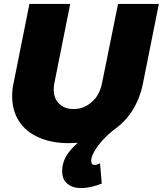

<svg xmlns="http://www.w3.org/2000/svg" viewBox="-20 -721 840 979"><path d="M790 -701H582L500 -296C492 -256 475 -224 448 -201C421 -177 390 -165 355 -165C324 -165 300 -174 282 -192C263 -209 254 -234 254 -265C254 -275 255 -285 257 -296L338 -701H130L49 -296C44 -275 42 -253 42 -230C42 -181 54 -139 77 -103C100 -67 134 -39 178 -20C221 -1 272 9 330 9C341 9 357 8 377 7C349 31 329 55 316 78C303 101 297 126 297 152C297 181 306 202 324 216C341 231 365 238 395 238C426 238 461 230 499 215L490 112C479 117 470 120 462 120C451 120 445 113 445 100C445 80 456 55 477 26C498 -3 525 -31 559 -58C598 -85 630 -118 656 -159C681 -199 699 -245 709 -296Z"/></svg>

Font: Argentum Sans ExtraBold
Style: Italic
Weight: 800
Italic angle: -11.3°
Designer: Julieta Ulanovsky
Foundry: Julieta Ulanovsky
Version: Version 5.001;February 15, 2019;FontCreator 11.5.0.2425 64-b